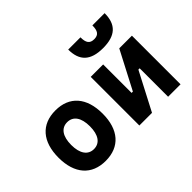

<svg xmlns="http://www.w3.org/2000/svg" viewBox="-137 -1110 1445 1445"><g transform="rotate(-45 586.0 -387.0)"><path d="M293 9.8C441.9 9.8 527.8 -87.9 527.8 -258.8C527.8 -429.7 441.9 -527.3 293 -527.3C144 -527.3 58.1 -429.7 58.1 -258.8C58.1 -87.9 144 9.8 293 9.8ZM293 -115.7C230 -115.7 193.4 -167.5 193.4 -258.8C193.4 -350.6 230 -401.9 293 -401.9C356.4 -401.9 392.6 -350.6 392.6 -258.8C392.6 -167.5 356.4 -115.7 293 -115.7Z M659.7 0H794.4L952.1 -302.7H965.8V0H1098.1V-517.6H963.4L805.7 -214.8H792V-517.6H659.7ZM878.9 -604.5C1011.2 -604.5 1072.8 -662.1 1072.8 -782.7H942.4C942.4 -725.6 925.8 -699.2 878.9 -699.2C833 -699.2 815.4 -724.6 815.4 -782.7H685.1C685.1 -663.1 745.6 -604.5 878.9 -604.5Z"/></g></svg>

Font: Cascadia Code
Style: Bold
Weight: 700
Monospace: yes
Designer: Aaron Bell
Foundry: Saja Typeworks
Version: Version 2404.023